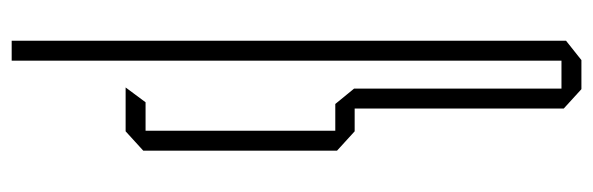

<svg xmlns="http://www.w3.org/2000/svg" viewBox="-372 -468 1040 337"><g transform="rotate(90 148.5 -300.0)"><path d="M52 200V-773L86 -800H87V200ZM134 0 160 -35H210V0ZM87 -765V-800H136V-765ZM171 -398 136 -402V-800H137L171 -769ZM163 -368 136 -401V-402H210V-368ZM210 0V-402H211L245 -371V-31L211 0Z"/></g></svg>

Font: Foldit ExtraLight
Style: Regular
Weight: 250
Version: Version 1.003